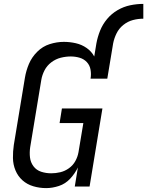

<svg xmlns="http://www.w3.org/2000/svg" viewBox="-20 -958 756 986"><path d="M217 8Q249 8 282.5 -3Q316 -14 340.5 -40.5Q365 -67 380 -98L364 0H440L506 -401H298L286 -326H408L383 -176Q379 -153 367 -131Q355 -109 334 -94Q313 -79 289.5 -73.5Q266 -68 243 -68Q216 -68 191.5 -76Q167 -84 152 -104Q137 -124 134 -149.5Q131 -175 135 -202L192 -547Q196 -572 208.5 -596.5Q221 -621 243.5 -638Q266 -655 292 -661.5Q318 -668 343 -668Q367 -668 389 -661.5Q411 -655 426 -639Q441 -623 445 -600Q449 -577 445 -554H531L561 -735Q566 -761 578.5 -786.5Q591 -812 613.5 -830Q636 -848 662.5 -855Q689 -862 716 -862V-938Q683 -938 649 -931Q615 -924 584 -906Q553 -888 530 -860.5Q507 -833 494 -800.5Q481 -768 475 -735L464 -668Q450 -694 425 -711.5Q400 -729 369.5 -736Q339 -743 308 -743Q272 -743 235.5 -731.5Q199 -720 171 -692Q143 -664 128.5 -629.5Q114 -595 108 -559L51 -214Q46 -180 46.5 -146.5Q47 -113 59.5 -83Q72 -53 95.5 -32Q119 -11 151 -1.5Q183 8 217 8Z"/></svg>

Font: Iosevka Sparkle Oblique
Style: Regular
Weight: 400
Italic angle: -9°
Designer: Belleve Invis
Foundry: Belleve Invis
Version: Version 4.5.0; ttfautohint (v1.8.3)